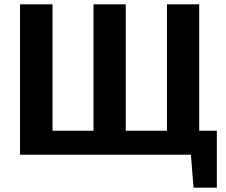

<svg xmlns="http://www.w3.org/2000/svg" viewBox="-20 -710 1039 881"><path d="M868 151 856 0H72V-690H221V-110H409V-690H557V-110H746V-690H894V-110H975V151Z"/></svg>

Font: Exo 2.0
Style: Bold
Weight: 700
Designer: Natanael Gama
Version: Version 1.001;PS 001.001;hotconv 1.0.70;makeotf.lib2.5.58329